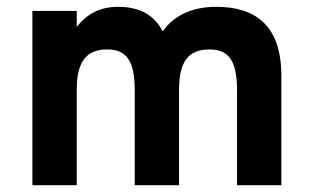

<svg xmlns="http://www.w3.org/2000/svg" viewBox="-20 -543 915 563"><path d="M675 0H805V-321C805 -474 723 -523 614 -523C550 -523 493 -502 457 -451C433 -498 391 -523 326 -523C271 -523 233 -500 205 -464V-511H75V0H205V-280C205 -363 234 -398 294 -398C352 -398 375 -363 375 -279V0H505V-280C505 -363 533 -398 594 -398C652 -398 675 -363 675 -279Z"/></svg>

Font: Overpass ExtraBold
Style: Regular
Weight: 800
Designer: Delve Withrington, Thomas Jockin
Foundry: Delve Fonts
Version: Version 3.000;DELV;Overpass